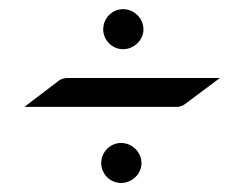

<svg xmlns="http://www.w3.org/2000/svg" viewBox="-20 -428 560 426"><path d="M293.9 -65.9C293.9 -90.8 272.9 -110.8 248.5 -110.8C224.6 -110.8 204.6 -90.8 204.6 -65.9C204.6 -42 224.6 -22 248.5 -22C272.9 -22 293.9 -42 293.9 -65.9ZM298.3 -362.8C298.3 -387.7 277.3 -407.7 252.9 -407.7C229 -407.7 209 -387.7 209 -362.8C209 -338.9 229 -318.8 252.9 -318.8C277.3 -318.8 298.3 -338.9 298.3 -362.8ZM34.2 -190.9H374C378.9 -190.9 386.2 -193.8 390.1 -196.8L467.8 -254.9H127.9C124 -254.9 116.2 -252.9 111.8 -250Z"/></svg>

Font: Pierce
Style: Roman
Weight: 500
Version: Version 0.2.0